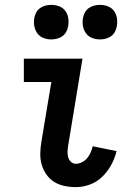

<svg xmlns="http://www.w3.org/2000/svg" viewBox="-20 -761 540 789"><path d="M292 8Q268 8 244.5 3Q221 -2 202.5 -13.5Q184 -25 171 -43.5Q158 -62 151.5 -84Q145 -106 145.5 -130Q146 -154 150 -178L191 -424H78V-520H319L260 -162Q258 -150 257.5 -138Q257 -126 260 -115Q263 -104 271.5 -96Q280 -88 292 -88Q304 -88 317 -94.5Q330 -101 338.5 -111.5Q347 -122 352.5 -134.5Q358 -147 361 -160L459 -140Q452 -111 437.5 -84Q423 -57 400.5 -35Q378 -13 349 -2.5Q320 8 292 8ZM391 -599Q374 -599 358.5 -605Q343 -611 333.5 -624Q324 -637 321 -653.5Q318 -670 321 -687Q323 -699 329 -710Q335 -721 345 -728Q355 -735 367 -738Q379 -741 391 -741Q408 -741 423.5 -735Q439 -729 448.5 -716Q458 -703 460.5 -686.5Q463 -670 460 -653Q458 -641 452 -630Q446 -619 436 -612Q426 -605 414 -602Q402 -599 391 -599ZM191 -599Q174 -599 158.5 -605Q143 -611 133.5 -624Q124 -637 121 -653.5Q118 -670 121 -687Q123 -699 129 -710Q135 -721 145 -728Q155 -735 167 -738Q179 -741 191 -741Q208 -741 223.5 -735Q239 -729 248.5 -716Q258 -703 260.5 -686.5Q263 -670 260 -653Q258 -641 252 -630Q246 -619 236 -612Q226 -605 214 -602Q202 -599 191 -599Z"/></svg>

Font: Iosevka Gothic
Style: Bold Italic
Weight: 700
Italic angle: -9°
Monospace: yes
Designer: Belleve Invis
Foundry: Belleve Invis
Version: Version 15.5.1; ttfautohint (v1.8.4)